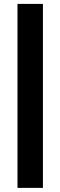

<svg xmlns="http://www.w3.org/2000/svg" viewBox="-20 -730 302 960"><path d="M194.6 209.4H67.4V-710.5H194.6Z"/></svg>

Font: Anek Gurmukhi Medium
Style: Regular
Weight: 500
Designer: Sarang Kulkarni (Gurmukhi), Yesha Goshar (Latin)
Foundry: Ek Type
Version: Version 1.003